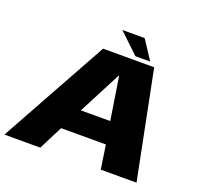

<svg xmlns="http://www.w3.org/2000/svg" viewBox="-154 -975 1190 1133"><g transform="rotate(20 441.0 -409.0)"><path d="M-15.5 0 358 -675.5H679L814 0H589.5L567 -150H286L209.5 0ZM359.5 -288.5H544L502 -556.5H498.5ZM552.5 -699 427.5 -818H567.5L645.5 -699Z"/></g></svg>

Font: Anybody ExtraExpanded ExtraBold
Style: Italic
Weight: 800
Width: 8
Italic angle: -10°
Designer: Tyler Finck
Foundry: Etcetera Type Company
Version: Version 1.010; ttfautohint (v1.8.3) -l 8 -r 50 -G 200 -x 14 